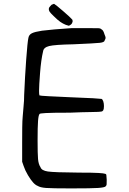

<svg xmlns="http://www.w3.org/2000/svg" viewBox="-20 -832 685 1020"><path d="M97.7 27.3V-70.3Q97.7 -114.3 98.1 -153.8Q98.6 -193.4 100.6 -212.9Q101.6 -233.4 105 -265.1Q108.4 -296.9 108.4 -328.1Q112.3 -420.9 119.1 -515.1Q126 -609.4 130.9 -630.9Q133.8 -647.5 149.4 -655.3Q165 -663.1 203.1 -668.9Q225.6 -671.9 270 -675.8Q314.5 -679.7 361.3 -682.6H443.4Q490.2 -682.6 502.4 -682.1Q514.6 -681.6 519.5 -675.8Q524.4 -673.8 528.3 -667Q532.2 -660.2 535.2 -649.4Q541 -636.7 541 -630.9Q541 -625 536.1 -618.2Q536.1 -607.4 510.3 -604.5Q484.4 -601.6 370.1 -596.7Q270.5 -594.7 241.2 -587.4Q211.9 -580.1 209 -559.6Q198.2 -514.6 192.9 -445.3Q187.5 -376 187.5 -349.6Q187.5 -331.1 189.5 -325.2Q192.4 -323.2 239.3 -320.8Q286.1 -318.4 353.5 -315.4Q432.6 -312.5 474.6 -310.1Q516.6 -307.6 519.5 -306.6Q525.4 -303.7 528.8 -293Q532.2 -282.2 532.2 -268.6Q532.2 -252.9 528.8 -246.6Q525.4 -240.2 518.6 -239.3Q511.7 -237.3 465.3 -236.8Q418.9 -236.3 351.6 -233.4Q253.9 -233.4 222.2 -231.4Q190.4 -229.5 190.4 -226.6Q184.6 -221.7 182.1 -189.9Q179.7 -158.2 179.7 -85.9Q179.7 -14.6 182.1 13.2Q184.6 41 195.3 56.6Q201.2 74.2 234.4 79.1Q267.6 84 399.4 85Q473.6 85 503.4 86.9Q533.2 88.9 536.1 90.8Q543.9 91.8 544.9 97.2Q545.9 102.5 546.9 123Q546.9 142.6 546.4 147.9Q545.9 153.3 541 158.2Q535.2 164.1 501.5 166.5Q467.8 168.9 357.4 168.9Q254.9 168.9 224.1 166.5Q193.4 164.1 179.7 155.3Q173.8 153.3 167 147.9Q160.2 142.6 155.3 136.7Q143.6 124 128.4 98.6Q113.3 73.2 105.5 49.8ZM241.2 -792Q243.2 -794.9 247.1 -799.3Q251 -803.7 253.9 -806.6Q257.8 -807.6 261.2 -809.6Q264.6 -811.5 267.6 -811.5Q276.4 -806.6 314.9 -773.4Q353.5 -740.2 364.3 -727.5L366.2 -719.7Q365.2 -715.8 363.3 -710Q361.3 -704.1 353.5 -699.2Q347.7 -695.3 343.8 -695.3L341.8 -696.3Q339.8 -696.3 329.1 -700.2Q314.5 -706.1 300.3 -715.8Q286.1 -725.6 265.6 -746.1Q247.1 -763.7 243.2 -770.5Q239.3 -777.3 239.3 -783.2Q239.3 -787.1 241.2 -792Z"/></svg>

Font: JasonHandwriting4
Style: Regular
Weight: 400
Version: Version 1.01.21